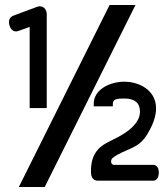

<svg xmlns="http://www.w3.org/2000/svg" viewBox="-20 -672 668 764"><path d="M18 -570C22 -558 32 -541 54 -549L98 -565V-242H166V-616C166 -635 151 -653 128 -645L34 -610C17 -604 12 -588 18 -570ZM55 72H158L519 -652H416ZM342 15C343 33 350 47 370 47H590C609 47 612 24 612 14C612 4 608 -16 590 -16H434C426 -16 422 -22 422 -30C422 -36 425 -41 430 -45C479 -81 529 -77 565 -136C627 -236 600 -298 551 -327C527 -341 499 -347 475 -347C419 -347 353 -317 353 -259V-249H429V-259C429 -278 445 -280 475 -280C515 -280 537 -263 537 -228C537 -190 505 -151 423 -113C379 -92 340 -66 342 15Z"/></svg>

Font: Charger Pro
Style: ExBdNar
Weight: 400
Designer: Jasper
Foundry: Cannot Into Space Fonts
Version: Version 1.09